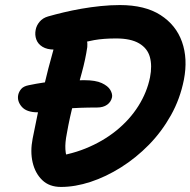

<svg xmlns="http://www.w3.org/2000/svg" viewBox="-20 -729 753 759"><path d="M129 -285Q85 -285 66 -307Q47 -329 52 -354Q55 -367 64 -377.5Q73 -388 93 -392Q155 -405 207 -408.5Q259 -412 313 -412Q358 -412 382.5 -400.5Q407 -389 416 -373.5Q425 -358 423 -345Q419 -326 403.5 -315Q388 -304 364 -304Q291 -304 245 -299.5Q199 -295 172 -290Q145 -285 129 -285ZM221 10Q175 10 147 -17Q119 -44 109 -87Q99 -130 109 -181Q128 -279 149 -368.5Q170 -458 196 -550Q204 -581 221 -594Q238 -607 272 -607Q297 -607 312.5 -589Q328 -571 325 -543Q318 -495 303.5 -442Q289 -389 272.5 -329Q256 -269 244 -200Q237 -165 238.5 -139Q240 -113 251 -86L167 -107Q249 -114 318 -142Q387 -170 440 -213Q493 -256 527 -310Q561 -364 573 -423Q582 -469 572.5 -503.5Q563 -538 530 -557.5Q497 -577 439 -577Q389 -577 352.5 -570.5Q316 -564 288.5 -555Q261 -546 239 -539.5Q217 -533 195 -533Q166 -533 148 -544Q130 -555 123.5 -573Q117 -591 121 -611Q124 -628 136.5 -643Q149 -658 170 -664Q198 -672 231.5 -680Q265 -688 302 -694.5Q339 -701 378 -705Q417 -709 454 -709Q553 -709 614.5 -669.5Q676 -630 699.5 -563.5Q723 -497 707 -414Q692 -338 655.5 -273Q619 -208 568.5 -156.5Q518 -105 458.5 -67.5Q399 -30 338 -10Q277 10 221 10Z"/></svg>

Font: Shantell Sans Light SemiBold
Style: Italic
Weight: 600
Italic angle: -11°
Version: Version 1.011;[c5ecc13dd]